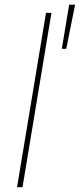

<svg xmlns="http://www.w3.org/2000/svg" viewBox="-20 -781 333 801"><path d="M194.6 -727.3 73.9 0H51.1L171.9 -727.3ZM237.9 -577.4 268.5 -761.4H293.3L256.4 -577.4Z"/></svg>

Font: Inter Thin  BETA
Style: Italic
Weight: 100
Italic angle: -9.39999°
Designer: Rasmus Andersson
Foundry: rsms
Version: Version 3.011;git-f93a4a705